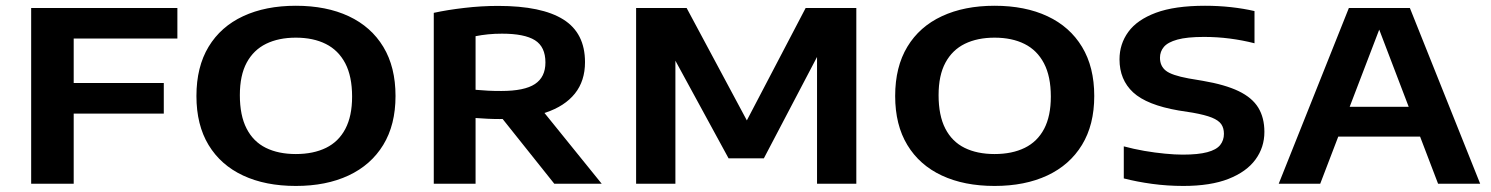

<svg xmlns="http://www.w3.org/2000/svg" viewBox="-20 -622 5047 650"><path d="M85.5 0V-595H580.5V-491.5H229.5V0ZM167.5 -237.5V-341H534.5V-237.5Z M981.5 7.5Q878.5 7.5 803 -27.8Q727.5 -63 686.2 -131Q645 -199 645 -297Q645 -395.5 686.2 -463.8Q727.5 -532 803.2 -567.2Q879 -602.5 981.5 -602.5Q1085 -602.5 1160.8 -567Q1236.5 -531.5 1277.8 -463.2Q1319 -395 1319 -297Q1319 -199.5 1277.5 -131.5Q1236 -63.5 1160.2 -28Q1084.5 7.5 981.5 7.5ZM981.5 -100.5Q1041 -100.5 1083.8 -121.5Q1126.5 -142.5 1149.2 -185.8Q1172 -229 1172 -295Q1172 -363.5 1148.8 -407.8Q1125.5 -452 1083 -473.2Q1040.5 -494.5 981.5 -494.5Q923.5 -494.5 881 -473.8Q838.5 -453 815.2 -410Q792 -367 792 -300Q792 -231 814.8 -186.8Q837.5 -142.5 880 -121.5Q922.5 -100.5 981.5 -100.5Z M1448.5 0V-578.5Q1494 -588.5 1551.8 -595.2Q1609.5 -602 1666.5 -602Q1814 -602 1887.2 -556Q1960.5 -510 1960.5 -411.5Q1960.5 -348 1926.2 -305.2Q1892 -262.5 1827.2 -240.8Q1762.5 -219 1671 -219Q1650 -219 1630.5 -220Q1611 -221 1590 -222.5V0ZM1856.5 0 1635.5 -277H1793L2017 0ZM1677 -314Q1755.5 -314 1791 -337.5Q1826.5 -361 1826.5 -410.5Q1826.5 -463.5 1791 -485.8Q1755.5 -508 1679.5 -508Q1655 -508 1632.5 -505.8Q1610 -503.5 1590 -499.5V-318Q1614 -316 1632.2 -315Q1650.5 -314 1677 -314Z M2133.5 0V-595H2304.5L2518.5 -195.5H2498.5L2707.5 -595H2879V0H2746V-483.5H2774.5L2566 -86H2446.5L2230 -483.5H2266.5V0Z M3347 7.5Q3244 7.5 3168.5 -27.8Q3093 -63 3051.8 -131Q3010.5 -199 3010.5 -297Q3010.5 -395.5 3051.8 -463.8Q3093 -532 3168.8 -567.2Q3244.5 -602.5 3347 -602.5Q3450.5 -602.5 3526.2 -567Q3602 -531.5 3643.2 -463.2Q3684.5 -395 3684.5 -297Q3684.5 -199.5 3643 -131.5Q3601.5 -63.5 3525.8 -28Q3450 7.5 3347 7.5ZM3347 -100.5Q3406.5 -100.5 3449.2 -121.5Q3492 -142.5 3514.8 -185.8Q3537.5 -229 3537.5 -295Q3537.5 -363.5 3514.2 -407.8Q3491 -452 3448.5 -473.2Q3406 -494.5 3347 -494.5Q3289 -494.5 3246.5 -473.8Q3204 -453 3180.8 -410Q3157.5 -367 3157.5 -300Q3157.5 -231 3180.2 -186.8Q3203 -142.5 3245.5 -121.5Q3288 -100.5 3347 -100.5Z M3986 7.5Q3932 7.5 3880.5 0.5Q3829 -6.5 3784.5 -18V-126.5Q3818 -117.5 3854 -111.2Q3890 -105 3924 -101.8Q3958 -98.5 3984 -98.5Q4036.5 -98.5 4067.2 -106.8Q4098 -115 4110.8 -131Q4123.5 -147 4123.5 -169Q4123.5 -188.5 4114.5 -201.5Q4105.5 -214.5 4082.8 -223.8Q4060 -233 4018 -240.5L3970 -248Q3862.5 -266.5 3816.2 -309.2Q3770 -352 3770 -421Q3770 -473 3799.8 -514Q3829.5 -555 3893.2 -578.8Q3957 -602.5 4059.5 -602.5Q4104.5 -602.5 4147.5 -597.8Q4190.5 -593 4227 -584.5V-475.5Q4186 -486 4143.2 -491.5Q4100.5 -497 4056 -497Q3998.5 -497 3966 -488Q3933.5 -479 3920.2 -463.2Q3907 -447.5 3907 -426.5Q3907 -398.5 3926.8 -382.8Q3946.5 -367 4004 -356.5L4051.5 -348.5Q4127.5 -335.5 4173.2 -313.5Q4219 -291.5 4239.8 -257.5Q4260.5 -223.5 4260.5 -175.5Q4260.5 -123 4230.2 -81.8Q4200 -40.5 4139.2 -16.5Q4078.5 7.5 3986 7.5Z M4309 0 4546.5 -595H4753L4991 0H4848.5L4641.5 -542H4657L4449.5 0ZM4484.5 -159.5 4518.5 -260.5H4780.5L4813.5 -159.5Z"/></svg>

Font: Encode Sans SC Expanded SemiBold
Style: Regular
Weight: 600
Width: 7
Designer: Multiple Designers
Foundry: Impallari Type
Version: Version 3.002